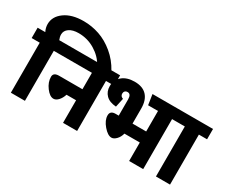

<svg xmlns="http://www.w3.org/2000/svg" viewBox="-158 -1449 2295 1915"><g transform="rotate(30 990.0 -491.0)"><path d="M347 -982Q440 -982 528.5 -952Q617 -922 698.5 -854.5Q780 -787 832 -691L681 -669Q637 -749 551 -801Q465 -853 364 -853Q295 -853 255.5 -825.5Q216 -798 216 -754Q216 -726 229 -695H329V-576H235V0H73V-576H-20V-695H68Q48 -735 48 -777Q48 -864 129.5 -923Q211 -982 347 -982Z M930 -695V-576H836V0H674V-260H564Q550 -216 524 -188Q498 -160 470 -160Q427 -160 383.5 -218Q340 -276 340 -338Q340 -387 405 -387H674V-576H283V-695Z M1691 -695V-576H1597V0H1435V-213H1258Q1247 -170 1219.5 -141.5Q1192 -113 1165 -113Q1122 -113 1071.5 -172Q1021 -231 1021 -287Q1021 -340 1083 -340H1119V-527Q1119 -588 1079 -588Q1060 -588 1049.5 -577Q1039 -566 1039 -549Q1039 -517 1072 -506L1050 -404Q973 -409 933.5 -449Q894 -489 894 -550Q894 -623 947 -668Q1000 -713 1089 -713Q1182 -713 1230 -661.5Q1278 -610 1278 -514V-340H1435V-576H1321L1303 -695Z M2000 -695V-576H1906V0H1744V-576H1651V-695Z"/></g></svg>

Font: FiraGO ExtraBold
Style: Regular
Weight: 800
Designer: bBox Type
Foundry: bBox Type GmbH
Version: Version 1.001;PS 001.001;hotconv 1.0.88;makeotf.lib2.5.64775